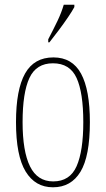

<svg xmlns="http://www.w3.org/2000/svg" viewBox="-20 -786 450 816"><path d="M205 10Q130 10 89 -57Q48 -124 48 -267Q48 -405 86.5 -473.5Q125 -542 207 -542Q287 -542 324.5 -473Q362 -404 362 -267Q362 -122 322 -56Q282 10 205 10ZM206 -15Q277 -15 305.5 -79.5Q334 -144 334 -267Q334 -392 305.5 -454.5Q277 -517 205 -517Q134 -517 105 -454.5Q76 -392 76 -267Q76 -143 107.5 -79Q139 -15 206 -15ZM185 -619Q208 -663 224.5 -697.5Q241 -732 251 -766H296V-756Q287 -739 269 -712.5Q251 -686 230 -658Q209 -630 190 -606H185Z"/></svg>

Font: Noto Serif Ethiopic ExtraCondensed Thin
Style: Regular
Weight: 100
Width: 2
Designer: Monotype Design Team
Foundry: Monotype Imaging Inc.
Version: Version 2.102; ttfautohint (v1.8.4.7-5d5b)